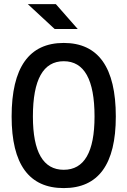

<svg xmlns="http://www.w3.org/2000/svg" viewBox="-20 -914 626 943"><path d="M293 9.8C462.9 9.8 548.8 -106.4 548.8 -341.8C548.8 -583 462.9 -703.1 293 -703.1C123 -703.1 37.1 -583 37.1 -341.8C37.1 -106.4 123 9.8 293 9.8ZM293 -80.1C192.4 -80.1 141.6 -167 141.6 -341.8C141.6 -523.4 192.4 -613.3 293 -613.3C393.6 -613.3 444.3 -523.4 444.3 -341.8C444.3 -167 393.6 -80.1 293 -80.1ZM248.5 -771.5H361.8L254.4 -893.6H116.7Z"/></svg>

Font: Cascadia Code PL
Style: Regular
Weight: 400
Monospace: yes
Designer: Aaron Bell
Foundry: Saja Typeworks
Version: Version 2404.023